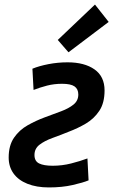

<svg xmlns="http://www.w3.org/2000/svg" viewBox="-20 -808 496 841"><path d="M194 13Q140 13 100 -3Q60 -19 39 -48.5Q18 -78 18 -118Q18 -171 41.5 -205Q65 -239 101.5 -259.5Q138 -280 176 -294Q214 -308 247.5 -320.5Q281 -333 302 -350Q323 -367 323 -394Q323 -418 306.5 -429.5Q290 -441 252 -441Q217 -441 186 -433Q155 -425 127 -414L122 -507Q151 -519 192 -527Q233 -535 276 -535Q350 -535 394 -504Q438 -473 438 -412Q438 -357 415 -322.5Q392 -288 356.5 -267Q321 -246 281 -231Q244 -216 209.5 -203.5Q175 -191 153 -174Q131 -157 131 -129Q131 -102 151.5 -92Q172 -82 211 -82Q252 -82 291.5 -92Q331 -102 363 -114L368 -18Q344 -8 298 2.5Q252 13 194 13ZM280 -579 233 -633 396 -788 456 -712Z"/></svg>

Font: Ubuntu Sans SemiBold
Style: Italic
Weight: 600
Italic angle: -13.5°
Designer: Dalton Maag Ltd
Foundry: Dalton Maag Ltd
Version: Version 1.006